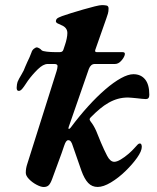

<svg xmlns="http://www.w3.org/2000/svg" viewBox="-20 -727 623 761"><path d="M153.3 14.2Q141.8 14.2 124.7 5.1Q107.6 -4 94.9 -17.2Q82.2 -30.3 82.2 -42.1Q82.2 -51.5 83.7 -60.1Q85.2 -68.6 88.4 -78.1L204.4 -445.5Q207.8 -456.7 208.1 -465Q208.4 -473.4 194.9 -473.4H169Q151.1 -473.4 129.4 -452Q107.7 -430.6 90.7 -407.2Q87.9 -403.4 81.4 -393.3Q75 -383.2 68 -374.9Q61 -366.7 54.4 -366.7Q45.5 -366.7 46.1 -380.4Q46.8 -394.2 49.6 -402.3Q54 -413.5 64.9 -431.2Q75.7 -449 80 -462.5Q84.4 -473.1 88.7 -482.2Q93 -491.3 97.2 -500.3Q101.4 -509.3 104.6 -518.8Q107.4 -528.5 114.6 -533.9Q121.8 -539.3 125.6 -539.3Q128.4 -539.3 134.8 -536.1Q141.2 -532.8 145 -527.8Q149.4 -524 165.7 -522.2Q182 -520.4 198.3 -520.4H217.4Q228.2 -520.4 231.2 -529.9L237.8 -549.8Q241.6 -560.6 244.3 -573.6Q247 -586.6 247 -596.1Q247 -618 222.6 -627.6Q215 -630.8 208.2 -634.3Q201.5 -637.8 201.5 -643.2Q201.5 -648.9 205.8 -653.1Q210.2 -657.3 226.3 -663.3Q238.2 -667.6 261.2 -674.8Q284.3 -682.1 309.6 -689.3Q334.9 -696.5 355.4 -701.7Q376 -706.8 384.4 -706.8Q391.9 -706.8 401.1 -705.4Q410.3 -704 410.3 -693.5Q410.3 -681.4 407.7 -672.9Q405.2 -664.4 401.5 -654.1L357.6 -529.2Q354.9 -520.4 363.2 -520.4H465.9Q477.7 -520.4 474.3 -508.8Q470.9 -497.3 459.8 -485.3Q448.8 -473.4 435.7 -473.4H355.6Q339.8 -473.4 332.2 -453.9L252.5 -224.3Q249.4 -216.6 253 -216.3Q256.7 -216.1 260.7 -221.9Q294.9 -267.8 329.7 -306Q364.4 -344.3 397.6 -372.8Q430.7 -401.3 459.4 -417.1Q488.1 -432.9 508.6 -432.9Q538.3 -432.9 555 -412.5Q571.8 -392.2 571.8 -351Q571.8 -334.3 558.3 -334.3Q551.7 -334.3 542.4 -335.4Q533.2 -336.5 523.4 -337.5Q512.1 -338.5 502.5 -339.5Q492.8 -340.5 487.3 -340.5Q466.3 -340.5 447.5 -335.3Q428.8 -330.1 410.9 -320Q393.1 -310 375.7 -295.5Q358.3 -281 339.3 -261.6Q335.3 -257.6 335.2 -254.3Q335.1 -251 339.6 -244.9Q351.8 -229.6 361.4 -207.8Q370.9 -186 380 -162.2Q392.2 -133.3 404.6 -109.5Q417 -85.7 432.8 -85.7Q443.3 -85.7 458.7 -94.9Q474 -104 489.2 -117.1Q504.3 -130.2 512.4 -139.6Q521.7 -150.1 525.8 -154.2Q530 -158.3 534 -158.3Q538.6 -158.3 540.3 -154Q542 -149.8 542 -145.1Q542 -128.3 523.5 -102Q505 -75.8 477.2 -48.8Q449.4 -21.8 419.6 -3.9Q389.8 14 367.1 14Q344.6 14 329.5 -1.9Q314.4 -17.8 302.7 -50.4L268 -150.1Q265.6 -158.7 261.4 -165.1Q257.1 -171.4 250.5 -171.4Q246.2 -171.4 242.2 -166.4Q238.3 -161.4 234.3 -149.3Q224.9 -120.7 211.7 -85.8Q198.5 -50.9 186.7 -17.6Q179.9 0.8 172.8 7.5Q165.6 14.2 153.3 14.2Z"/></svg>

Font: EB Garamond
Style: Italic
Weight: 400
Italic angle: -17.2°
Designer: Georg Duffner and Octavio Pardo
Foundry: Georg Duffner
Version: Version 1.001